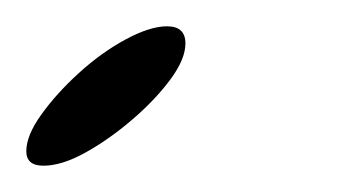

<svg xmlns="http://www.w3.org/2000/svg" viewBox="-40 -116 261 146"><path d="M-7 10Q-20 10 -20 -1Q-20 -13 -8.5 -29Q3 -45 20 -60.5Q37 -76 55.5 -86Q74 -96 87 -96Q101 -96 101 -83Q101 -71 89.5 -55.5Q78 -40 60.5 -25Q43 -10 25 0Q7 10 -7 10Z"/></svg>

Font: Ballet 16pt
Style: Regular
Weight: 400
Designer: Maximiliano R. Sproviero
Foundry: Omnibus-Type
Version: Version 1.100; ttfautohint (v1.8.3)